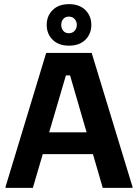

<svg xmlns="http://www.w3.org/2000/svg" viewBox="-20 -905 665 925"><path d="M138.3 0H6.7V-5L202.5 -650H421.7L618.3 -5V0H475L317.5 -541.7H297.5ZM445.8 -162.5H169.2L198.3 -267.5H416.7ZM312.5 -685Q262.5 -685 233.8 -713.3Q205 -741.7 205 -785Q205 -828.3 233.8 -856.7Q262.5 -885 312.5 -885Q362.5 -885 391.2 -856.7Q420 -828.3 420 -785Q420 -741.7 391.2 -713.3Q362.5 -685 312.5 -685ZM311.7 -745Q329.2 -745 339.6 -756.7Q350 -768.3 350 -785Q350 -801.7 339.6 -813.3Q329.2 -825 311.7 -825Q294.2 -825 284.6 -813.3Q275 -801.7 275 -785Q275 -768.3 284.6 -756.7Q294.2 -745 311.7 -745Z"/></svg>

Font: Familjen Grotesk Variable
Style: Regular
Weight: 400
Designer: Anders Wikstroem, Jonas Baeckman, Matilda Gysing, Kristian Moeller
Foundry: Familjen STHLM AB
Version: Version 2.000